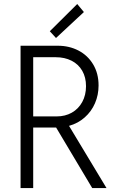

<svg xmlns="http://www.w3.org/2000/svg" viewBox="-20 -951 602 971"><path d="M84 -719.7H272.5Q330.1 -719.7 377 -695.3Q423.8 -670.9 451.2 -625.2Q478.5 -579.6 478.5 -519Q478.5 -470.7 460.4 -429Q442.4 -387.2 408.4 -357.2Q374.5 -327.1 329.1 -314.5L518.6 0H446.3L263.7 -306.2H147.9V0H84ZM231.9 -793 370.6 -930.7 404.3 -890.1 263.2 -758.8ZM267.1 -362.3Q309.6 -362.3 343.3 -381.3Q377 -400.4 396 -435.3Q415 -470.2 415 -515.1Q415 -560.1 395.8 -593.3Q376.5 -626.5 341.8 -644Q307.1 -661.6 262.2 -661.6H147.9V-362.3Z"/></svg>

Font: Reddit Mono Light
Style: Regular
Weight: 300
Monospace: yes
Designer: Stephen Hutchings
Foundry: Reddit
Version: Version 1.011